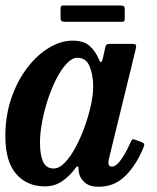

<svg xmlns="http://www.w3.org/2000/svg" viewBox="-23 -684 586 718"><path d="M513 -131Q487 -67.5 446 -26.5Q405 14.5 345.5 14.5Q312 14.5 293.8 -1.8Q275.5 -18 272 -39Q271 -46 270.8 -49.8Q270.5 -53.5 270.5 -57Q269 -68.5 258.5 -54.5Q237.5 -25.5 209.2 -6.2Q181 13 144.5 13Q78 13 37.5 -33.5Q-3 -80 -3 -174.5Q-3 -251 19.2 -316.2Q41.5 -381.5 78.5 -430Q115.5 -478.5 160 -505.2Q204.5 -532 248.5 -532Q292 -532 313.8 -510.8Q335.5 -489.5 345 -466Q350.5 -452.5 354.2 -451.8Q358 -451 362 -467.5L370.5 -506Q372 -513.5 375.2 -516.8Q378.5 -520 388.5 -520H467Q482.5 -520 485 -516.2Q487.5 -512.5 484.5 -500L385.5 -95Q382.5 -84 382.5 -75Q382.5 -61 395.5 -61Q411 -61 429 -86Q447 -111 465.5 -152Q469.5 -160.5 472 -162.5Q474.5 -164.5 484 -161L506.5 -152.5Q515 -149 516.2 -145.2Q517.5 -141.5 513 -131ZM325.5 -359.5Q325.5 -402 312.5 -435Q299.5 -468 266.5 -468Q247 -468 227 -447Q207 -426 189 -391.5Q171 -357 157 -315Q143 -273 134.8 -230Q126.5 -187 126.5 -150.5Q126.5 -105 138 -79.5Q149.5 -54 177 -54Q198 -53.5 219.2 -75.5Q240.5 -97.5 259.5 -133Q278.5 -168.5 293.5 -210Q308.5 -251.5 317 -291Q325.5 -330.5 325.5 -359.5ZM203.5 -618.5V-650Q203.5 -657 205.2 -660.2Q207 -663.5 213.5 -663.5H426.5Q436 -663.5 439.8 -660.8Q443.5 -658 443.5 -648V-617.5Q443.5 -609.5 442 -606Q440.5 -602.5 432.5 -602.5H221Q211.5 -602.5 207.5 -605.2Q203.5 -608 203.5 -618.5Z"/></svg>

Font: Besley* Narrow Semi
Style: Italic
Weight: 600
Width: 4
Italic angle: -13°
Designer: Owen Earl
Foundry: indestructible type*
Version: Version 3.000; ttfautohint (v1.8.3)